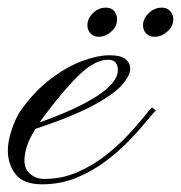

<svg xmlns="http://www.w3.org/2000/svg" viewBox="-20 -479 473 502"><path d="M90.3 2.9Q42.5 2.9 22 -22Q1.5 -46.9 0.5 -83Q0 -109.4 11.2 -141.6Q22.5 -173.8 34.7 -190.9Q70.8 -241.2 112.8 -272.9Q154.8 -304.7 195.1 -319.6Q235.4 -334.5 266.1 -334.5Q295.9 -334.5 307.9 -324.7Q319.8 -314.9 320.3 -302.2Q321.8 -283.2 300 -258.1Q278.3 -232.9 224.1 -203.6Q169.9 -174.3 72.8 -142.1Q55.7 -114.7 49.8 -95Q43.9 -75.2 43.9 -59.6Q43.9 -36.6 59.3 -23.9Q74.7 -11.2 95.7 -11.2Q141.6 -11.2 181.9 -28.6Q222.2 -45.9 255.6 -72.3Q289.1 -98.6 314.5 -125.7Q339.8 -152.8 356 -173.1Q372.1 -193.4 377.4 -198.2L387.7 -189.9Q380.4 -183.6 363 -162.1Q345.7 -140.6 319.1 -112.8Q292.5 -85 257.8 -58.6Q223.1 -32.2 180.9 -14.6Q138.7 2.9 90.3 2.9ZM84 -159.2Q178.7 -192.4 233.4 -227.8Q288.1 -263.2 288.1 -295.4Q288.1 -322.8 262.7 -322.8Q230 -322.8 191.9 -287.6Q153.8 -252.4 103 -185.5Q92.3 -171.9 84 -159.2ZM383.8 -382.8Q370.6 -382.8 362.3 -391.4Q354 -399.9 354 -413.1Q354 -430.2 368.7 -444.6Q383.3 -459 403.3 -459Q417 -459 425 -450Q433.1 -440.9 433.1 -428.2Q433.1 -410.2 417.5 -396.5Q401.9 -382.8 383.8 -382.8ZM237.8 -382.8Q225.1 -382.8 216.8 -391.4Q208.5 -399.9 208.5 -413.1Q208.5 -430.2 222.9 -444.6Q237.3 -459 256.8 -459Q271 -459 278.6 -450Q286.1 -440.9 286.1 -428.2Q286.1 -410.2 271 -396.5Q255.9 -382.8 237.8 -382.8Z"/></svg>

Font: Pinyon Script
Style: Regular
Weight: 400
Designer: Nicole Fally, Eben Sorkin
Foundry: Sorkin Type Co.
Version: Version 1.008; ttfautohint (v1.8.4.7-5d5b)